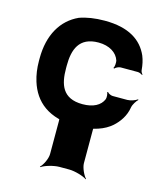

<svg xmlns="http://www.w3.org/2000/svg" viewBox="-117 -623 808 964"><g transform="rotate(15 286.5 -141.0)"><path d="M181 -257V-271C181 -353 204 -424 306 -424C362 -424 403 -398 415 -359C417 -349 416 -326 410 -320L415 -318C419 -324 435 -332 445 -332H534C542 -332 553 -327 558 -323L560 -326C556 -330 550 -339 550 -347C548 -372 543 -396 534 -418C502 -491 433 -538 308 -538C257 -538 213 -531 177 -518C91 -479 40 -393 40 -271V-257C40 -220 45 -185 55 -153C85 -57 159 10 310 10C391 10 450 -13 486 -45C514 -70 540 -106 547 -152C550 -168 564 -189 573 -197L571 -200C561 -192 536 -183 519 -183H443C434 -183 419 -190 416 -196L411 -194C416 -188 417 -168 414 -159C400 -124 362 -104 307 -104C202 -104 181 -174 181 -257ZM391 180V6C391 -18 409 -55 422 -68L420 -70C405 -58 358 -44 328 -44H277C247 -44 201 -58 185 -70L182 -68C197 -55 215 -18 215 6V180C215 204 197 241 182 254L185 256C201 244 247 230 277 230H328C358 230 405 244 420 256L422 254C409 241 391 204 391 180Z"/></g></svg>

Font: Asimov
Style: EdgeWide
Weight: 500
Designer: Google
Version: Version 2.000980: 2014